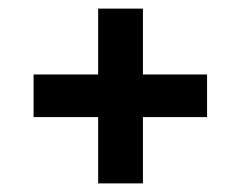

<svg xmlns="http://www.w3.org/2000/svg" viewBox="-20 -541 559 446"><path d="M208 -115V-521H312V-115ZM58 -269V-368H461V-269Z"/></svg>

Font: Bricolage Grotesque 20pt SemiBold
Style: Regular
Weight: 600
Version: Version 1.001;gftools[0.9.33.dev8+g029e19f]